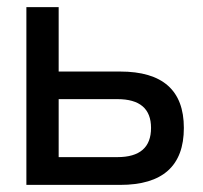

<svg xmlns="http://www.w3.org/2000/svg" viewBox="-20 -520 572 540"><path d="M54.2 0V-500H145V-318.8H317.9Q497.1 -318.8 497.1 -160.2Q497.1 0 317.9 0ZM145 -78.1H310.1Q404.8 -78.1 404.8 -160.2Q404.8 -241.2 310.1 -241.2H145Z"/></svg>

Font: LT Wave Text
Style: Regular
Weight: 400
Designer: Daniel Lyons
Version: Version 2.5 (Glyphs App)